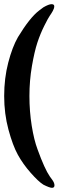

<svg xmlns="http://www.w3.org/2000/svg" viewBox="-20 -812 281 920"><path d="M66 -634Q123 -728 168 -762L188 -777Q214 -792 227 -792Q240 -792 240 -782Q240 -772 233 -759.5Q226 -747 218.5 -736.5Q211 -726 192 -688Q173 -650 159 -607.5Q145 -565 133 -495.5Q121 -426 121 -352Q121 -278 132 -209.5Q143 -141 160 -96Q194 -2 219 34L230 49Q241 64 241 76Q241 88 229 88Q218 88 188 73Q164 58 127 16Q90 -26 65.5 -70.5Q41 -115 20.5 -191Q0 -267 0 -352Q0 -437 19.5 -512Q39 -587 66 -634Z"/></svg>

Font: Chicle
Style: Regular
Weight: 400
Designer: Angel Koziupa and Alejandro Paul
Foundry: Angel Koziupa and Alejandro Paul
Version: Version 1.000